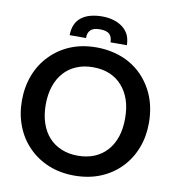

<svg xmlns="http://www.w3.org/2000/svg" viewBox="-97 -996 1001 1090"><g transform="rotate(10 404.0 -451.5)"><path d="M770 -361.3Q770 -280.3 744.1 -214.4Q718.3 -147.5 669.4 -97.2Q621.6 -47.9 554.2 -20Q486.8 7.8 403.8 7.8Q321.8 7.8 254.4 -20Q187 -47.9 139.2 -97.2Q89.8 -147 64 -214.4Q37.6 -281.7 37.6 -361.3Q37.6 -440.4 64 -508.8Q90.3 -576.7 139.2 -626Q188 -676.3 254.4 -703.6Q320.8 -731 403.8 -731Q457.5 -731 507.3 -718.3Q557.1 -705.6 596.7 -682.6Q637.2 -659.2 669.4 -626Q701.2 -592.8 724.1 -551.3Q746.6 -510.7 758.3 -462.4Q770 -410.6 770 -361.3ZM632.3 -361.3Q632.3 -421.9 616.7 -468.3Q601.1 -514.2 570.8 -548.3Q541.5 -581.5 499.5 -599.1Q457 -616.7 403.8 -616.7Q350.6 -616.7 309.1 -599.1Q266.1 -581.5 236.8 -548.3Q207 -515.6 190.9 -468.3Q174.8 -420.9 174.8 -361.3Q174.8 -302.7 190.9 -254.9Q207.5 -206.5 236.8 -174.8Q265.6 -142.6 309.1 -124.5Q350.6 -106.9 403.8 -106.9Q457 -106.9 499.5 -124.5Q542 -142.6 570.8 -174.8Q600.6 -207.5 616.7 -254.9Q632.3 -301.3 632.3 -361.3ZM404.8 -909.7Q441.4 -909.7 473.1 -899.9Q502.9 -890.6 524.9 -873Q546.9 -855.5 558.6 -830.6Q569.8 -804.2 569.8 -772.9H475.6Q475.6 -803.2 460 -819.3Q443.8 -835.4 404.8 -835.4Q385.7 -835.4 371.6 -831.5Q358.4 -827.1 350.1 -818.8Q341.8 -810.5 337.9 -799.3Q334.5 -789.1 334.5 -772.9H240.2Q240.2 -807.6 252 -834Q262.2 -858.4 285.2 -876.5Q307.6 -893.6 336.9 -901.4Q368.7 -909.7 404.8 -909.7Z"/></g></svg>

Font: Lato-SemiBold
Style: Bold
Weight: 500
Designer: Lukasz Dziedzic with Adam Twardoch and Botio Nikoltchev
Foundry: tyPoland Lukasz Dziedzic
Version: ""